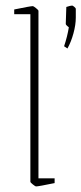

<svg xmlns="http://www.w3.org/2000/svg" viewBox="-20 -659 292 689"><path d="M89 -7V-608H31V-625Q89 -637 98 -637Q100 -637 109 -630Q118 -623 118 -620V-19H176V-2Q118 10 109 10Q107 10 98 3Q89 -4 89 -7ZM210 -493Q222 -529 227 -561Q226 -562 221 -566Q216 -570 216 -574L218 -634Q233 -639 239 -639Q241 -639 246.5 -634.5Q252 -630 252 -627V-596Q252 -570 243.5 -539Q235 -508 222 -485Z"/></svg>

Font: Grenze Thin
Style: Regular
Weight: 250
Designer: Renata Polastri
Foundry: Omnibus-Type
Version: Version 1.002; ttfautohint (v1.8)